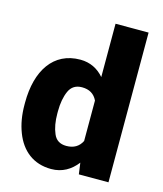

<svg xmlns="http://www.w3.org/2000/svg" viewBox="-113 -834 789 929"><g transform="rotate(15 281.0 -370.0)"><path d="M25.9 -257.8C25.9 -206.5 33.7 -161.1 49.3 -120.6C80.1 -40 141.1 9.8 230.5 9.8C285.6 9.8 327.6 -15.6 359.4 -56.6L367.2 0H515.6V-750H350.1V-482.9C320.3 -517.6 280.8 -538.1 231.4 -538.1C97.2 -538.1 25.9 -429.2 25.9 -268.1ZM190.4 -268.1C190.4 -309.1 196.8 -343.3 209 -370.6C221.2 -397.5 242.7 -411.1 273.4 -411.1C310.1 -411.1 335.4 -396 350.1 -365.2V-162.6C335 -132.3 309.1 -117.2 272.5 -117.2C240.7 -117.2 219.2 -130.9 208 -158.2C196.3 -185.1 190.4 -218.3 190.4 -257.8Z"/></g></svg>

Font: Vazirmatn Black
Style: Regular
Weight: 900
Designer: Saber Rastikerdar
Foundry: Saber Rastikerdar
Version: Version 33.003